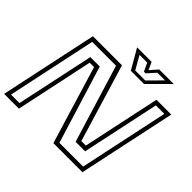

<svg xmlns="http://www.w3.org/2000/svg" viewBox="-204 -1078 1298 1298"><g transform="rotate(45 445.0 -429.0)"><path d="M-4.5 0 144.5 -700H422.5L590.5 -143.5H633.5L752 -700H893.5L744.5 0H466.5L297.5 -558H255.5L137 0ZM32 -29.5H113L232 -588H322L494 -30H721L857 -670.5H776L657.5 -112.5H566.5L396 -669.5H168ZM491 -716 409 -858H547.5L572.5 -804L620.5 -858H759L617 -716ZM510.5 -738.5H606L700.5 -833.5H627L574 -774.5H558L530 -833.5H456.5Z"/></g></svg>

Font: Tourney Expanded Light
Style: Italic
Weight: 300
Width: 7
Italic angle: -12°
Designer: Tyler Finck
Foundry: Etcetera Type Co
Version: Version 1.010; ttfautohint (v1.8.3)